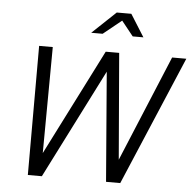

<svg xmlns="http://www.w3.org/2000/svg" viewBox="-60 -976 1047 1037"><g transform="rotate(5 463.5 -458.0)"><path d="M129 0V-700H203L199 -125L490 -700H563L611 -125L850 -700H927L630 0H553L505 -593L205 0ZM403 -795 531 -916H610L686 -795H628L564 -875L465 -795Z"/></g></svg>

Font: Red Hat Display
Style: Italic
Weight: 400
Italic angle: -12°
Designer: Pentagram, MCKL
Foundry: Pentagram, MCKL
Version: Version 1.023; ttfautohint (v1.8.3)